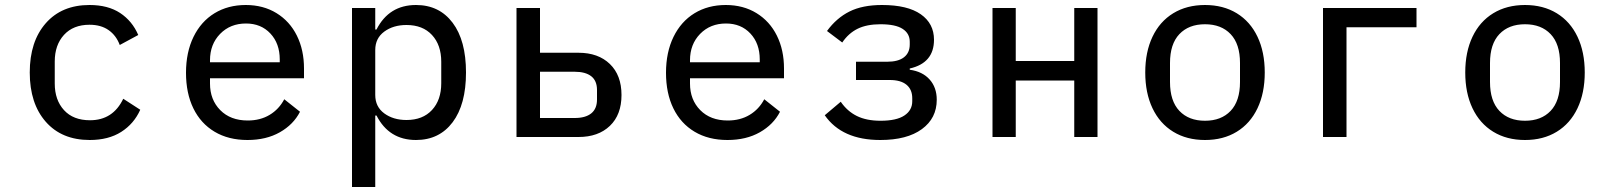

<svg xmlns="http://www.w3.org/2000/svg" viewBox="-20 -548 6440 768"><path d="M99 -258Q99 -382 163 -455Q227 -528 338 -528Q412 -528 460.5 -496Q509 -464 533 -408L459 -368Q445 -406 414.5 -427.5Q384 -449 338 -449Q273 -449 236 -408.5Q199 -368 199 -302V-214Q199 -148 236 -107.5Q273 -67 340 -67Q432 -67 473 -153L541 -109Q516 -53 465 -20.5Q414 12 339 12Q227 12 163 -61Q99 -134 99 -258Z M724 -257Q724 -339 754 -400.5Q784 -462 838 -495Q892 -528 963 -528Q1033 -528 1086 -495.5Q1139 -463 1167.5 -405.5Q1196 -348 1196 -274V-235H820V-214Q820 -149 861 -107.5Q902 -66 971 -66Q1021 -66 1058.5 -88.5Q1096 -111 1117 -151L1180 -101Q1154 -50 1099.5 -19Q1045 12 970 12Q894 12 838.5 -21Q783 -54 753.5 -114.5Q724 -175 724 -257ZM1099 -299V-310Q1099 -374 1061.5 -414Q1024 -454 964 -454Q901 -454 860.5 -412.5Q820 -371 820 -307V-299Z M1388 -516H1481V-430H1486Q1536 -528 1644 -528Q1737 -528 1790.5 -457Q1844 -386 1844 -258Q1844 -130 1790.5 -59Q1737 12 1644 12Q1536 12 1486 -86H1481V200H1388ZM1606 -68Q1671 -68 1708 -108Q1745 -148 1745 -215V-301Q1745 -368 1708 -408Q1671 -448 1606 -448Q1553 -448 1517 -421.5Q1481 -395 1481 -348V-168Q1481 -121 1517 -94.5Q1553 -68 1606 -68Z M2046 -516H2140V-337H2294Q2373 -337 2419.5 -292Q2466 -247 2466 -168Q2466 -89 2419.5 -44.5Q2373 0 2294 0H2046ZM2279 -76Q2322 -76 2345 -94.5Q2368 -113 2368 -150V-188Q2368 -225 2345 -243Q2322 -261 2279 -261H2140V-76Z M2644 -257Q2644 -339 2674 -400.5Q2704 -462 2758 -495Q2812 -528 2883 -528Q2953 -528 3006 -495.5Q3059 -463 3087.5 -405.5Q3116 -348 3116 -274V-235H2740V-214Q2740 -149 2781 -107.5Q2822 -66 2891 -66Q2941 -66 2978.5 -88.5Q3016 -111 3037 -151L3100 -101Q3074 -50 3019.5 -19Q2965 12 2890 12Q2814 12 2758.5 -21Q2703 -54 2673.5 -114.5Q2644 -175 2644 -257ZM3019 -299V-310Q3019 -374 2981.5 -414Q2944 -454 2884 -454Q2821 -454 2780.5 -412.5Q2740 -371 2740 -307V-299Z M3279 -87 3343 -141Q3369 -103 3407.5 -84Q3446 -65 3502 -65Q3566 -65 3597.5 -86Q3629 -107 3629 -143V-155Q3629 -190 3606 -209Q3583 -228 3539 -228H3404V-301H3528Q3573 -301 3596 -319Q3619 -337 3619 -370V-381Q3619 -414 3590.5 -432.5Q3562 -451 3502 -451Q3447 -451 3410.5 -433Q3374 -415 3349 -378L3288 -424Q3326 -476 3378 -502Q3430 -528 3508 -528Q3610 -528 3663 -491Q3716 -454 3716 -389Q3716 -296 3619 -274V-269Q3670 -262 3698.5 -230Q3727 -198 3727 -149Q3727 -75 3667.5 -31.5Q3608 12 3501 12Q3348 12 3279 -87Z M3950 -516H4043V-304H4277V-516H4370V0H4277V-226H4043V0H3950Z M4561 -258Q4561 -340 4590 -401Q4619 -462 4673 -495Q4727 -528 4800 -528Q4873 -528 4927 -495Q4981 -462 5010 -401Q5039 -340 5039 -258Q5039 -176 5010 -115Q4981 -54 4927 -21Q4873 12 4800 12Q4727 12 4673 -21Q4619 -54 4590 -115Q4561 -176 4561 -258ZM4800 -65Q4865 -65 4902.5 -104.5Q4940 -144 4940 -220V-296Q4940 -372 4902.5 -411.5Q4865 -451 4800 -451Q4735 -451 4697.5 -411.5Q4660 -372 4660 -296V-220Q4660 -144 4697.5 -104.5Q4735 -65 4800 -65Z M5272 -516H5646V-439H5366V0H5272Z M5841 -258Q5841 -340 5870 -401Q5899 -462 5953 -495Q6007 -528 6080 -528Q6153 -528 6207 -495Q6261 -462 6290 -401Q6319 -340 6319 -258Q6319 -176 6290 -115Q6261 -54 6207 -21Q6153 12 6080 12Q6007 12 5953 -21Q5899 -54 5870 -115Q5841 -176 5841 -258ZM6080 -65Q6145 -65 6182.5 -104.5Q6220 -144 6220 -220V-296Q6220 -372 6182.5 -411.5Q6145 -451 6080 -451Q6015 -451 5977.5 -411.5Q5940 -372 5940 -296V-220Q5940 -144 5977.5 -104.5Q6015 -65 6080 -65Z"/></svg>

Font: Writer
Style: Regular
Weight: 400
Monospace: yes
Designer: Mike Abbink, Paul van der Laan, Pieter van Rosmalen
Foundry: Bold Monday
Version: Version 2.001 2020